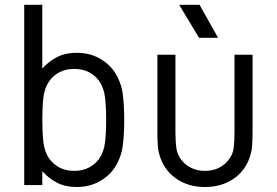

<svg xmlns="http://www.w3.org/2000/svg" viewBox="-20 -750 1122 778"><path d="M290.5 -536.1Q341.8 -536.1 381.8 -514.2Q421.9 -492.2 444.3 -458Q470.7 -417.5 477.1 -371.3Q483.4 -325.2 483.4 -264.2Q483.4 -203.1 477.1 -157Q470.7 -110.8 444.3 -70.3Q421.9 -36.1 381.8 -14.2Q341.8 7.8 290.5 7.8Q245.1 7.8 211.4 -9.5Q177.7 -26.9 151.4 -56.2V0H78.1V-730.5H151.4V-472.2Q177.7 -501.5 211.4 -518.8Q245.1 -536.1 290.5 -536.1ZM280.8 -470.7Q246.6 -470.7 221.4 -457.5Q196.3 -444.3 180.7 -422.9Q160.6 -395 156 -355.7Q151.4 -316.4 151.4 -264.2Q151.4 -212.4 156 -172.9Q160.6 -133.3 180.7 -105.5Q196.3 -84.5 221.4 -71Q246.6 -57.6 280.8 -57.6Q314.9 -57.6 340.3 -71Q365.7 -84.5 380.9 -105.5Q400.9 -133.3 405.5 -172.9Q410.2 -212.4 410.2 -264.2Q410.2 -316.4 405.5 -355.7Q400.9 -395 380.9 -422.9Q365.7 -444.3 340.3 -457.5Q314.9 -470.7 280.8 -470.7Z M617.7 -528.3H690.9V-213.4Q690.9 -177.7 694.6 -149.7Q698.2 -121.6 719.2 -96.7Q733.9 -79.6 757.3 -68.6Q780.8 -57.6 810.5 -57.6Q840.8 -57.6 864 -68.6Q887.2 -79.6 901.9 -96.7Q923.3 -121.6 926.8 -149.7Q930.2 -177.7 930.2 -213.4V-528.3H1003.4V-213.4Q1003.4 -186.5 1001.7 -160.4Q1000 -134.3 990.2 -107.9Q970.7 -54.7 923.1 -23.4Q875.5 7.8 810.5 7.8Q745.6 7.8 698.2 -23.4Q650.9 -54.7 630.9 -107.9Q621.1 -134.3 619.4 -160.4Q617.7 -186.5 617.7 -213.4ZM706.1 -730.5H788.6L863.8 -596.7H786.6Z"/></svg>

Font: Gidole
Style: Regular
Weight: 400
Version: Version 2.100; ttfautohint (v1.8.4.7-5d5b)